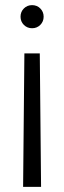

<svg xmlns="http://www.w3.org/2000/svg" viewBox="-20 -528 250 748"><path d="M70 200 75 -320H135L140 200ZM105 -418Q86 -418 73 -431Q60 -444 60 -463Q60 -482 73 -495Q86 -508 105 -508Q124 -508 137 -495Q150 -482 150 -463Q150 -444 137 -431Q124 -418 105 -418Z"/></svg>

Font: Epunda Slab Light
Style: Regular
Weight: 300
Designer: Simon Atzbach
Foundry: typofactur
Version: Version 1.102